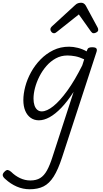

<svg xmlns="http://www.w3.org/2000/svg" viewBox="-130 -859 748 1398"><path d="M86 519Q37 519 -8 499.5Q-53 480 -91 445Q-108 431 -110 418Q-112 405 -96 390Q-83 377 -72.5 379Q-62 381 -49 392Q-20 421 16 438Q52 455 91 455Q134 455 162.5 437.5Q191 420 212 382Q233 344 252 284L406 -190Q360 -119 316 -73.5Q272 -28 231 -5.5Q190 17 153 17Q119 17 93.5 -1Q68 -19 54 -52Q40 -85 40 -130Q40 -176 54 -229Q68 -282 96 -333Q124 -384 165 -426Q206 -468 258 -493.5Q310 -519 373 -519Q403 -519 437 -510.5Q471 -502 501 -485L504 -494Q508 -506 516.5 -510.5Q525 -515 540 -515Q565 -515 571.5 -506.5Q578 -498 573 -482L322 287Q293 376 261 426.5Q229 477 187.5 498Q146 519 86 519ZM174 -48Q211 -48 258.5 -86Q306 -124 360 -198.5Q414 -273 469 -383L483 -427Q447 -444 417 -449.5Q387 -455 361 -455Q315 -455 276.5 -434Q238 -413 208 -378.5Q178 -344 157 -302.5Q136 -261 125 -219Q114 -177 114 -141Q114 -113 121 -92Q128 -71 141.5 -59.5Q155 -48 174 -48ZM264 -617Q253 -617 245 -626Q237 -635 237 -644Q237 -652 240 -657Q243 -662 247 -666L416 -821Q427 -832 438 -835.5Q449 -839 461 -839Q471 -839 479.5 -834Q488 -829 494 -819L580 -660Q583 -655 584 -650.5Q585 -646 585 -641Q585 -631 573.5 -624Q562 -617 553 -617Q545 -617 540.5 -621Q536 -625 532 -630L444 -754L288 -630Q282 -625 276 -621Q270 -617 264 -617Z"/></svg>

Font: Playwrite US Trad Light
Style: Regular
Weight: 300
Designer: Veronika Burian, José Scaglione
Foundry: TypeTogether
Version: Version 1.003